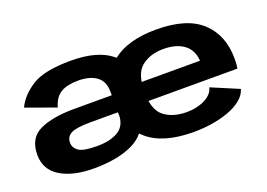

<svg xmlns="http://www.w3.org/2000/svg" viewBox="-90 -824 1470 1059"><g transform="rotate(-20 645.0 -294.5)"><path d="M305.5 7Q183.5 7 110 -38Q36.5 -83 36.5 -170Q36.5 -268.5 112.2 -303.8Q188 -339 313.5 -339H535V-358.5Q535 -421 495.2 -449.8Q455.5 -478.5 388.5 -478.5Q323.5 -478.5 285.8 -456.2Q248 -434 232 -377L57 -440.5Q86 -503 157.8 -549.2Q229.5 -595.5 387 -595.5Q542.5 -595.5 622 -531.5Q627 -528 631 -524Q721.5 -596 888 -596Q1067.5 -596 1154.2 -515.8Q1241 -435.5 1241 -295Q1241 -262.5 1236.5 -240H714.5Q725 -177.5 761 -149.5Q811.5 -110 893 -110Q931 -110 965.8 -120Q1000.5 -130 1024.8 -149.2Q1049 -168.5 1055.5 -196L1216.5 -128Q1206 -94 1174.8 -68.8Q1143.5 -43.5 1098 -26.8Q1052.5 -10 999.5 -1.8Q946.5 6.5 892.5 6.5Q713.5 6.5 623.5 -71Q613 -80 604 -89.5Q580 -58.5 539.5 -38Q450 7 305.5 7ZM715 -351.5H1057.5Q1053 -414 1012 -446Q966.5 -481.5 888.5 -481.5Q811 -481.5 761 -441.5Q725.5 -413.5 715 -351.5ZM535 -209.5V-239H374Q292 -239 260.5 -223.2Q229 -207.5 229 -171.5Q229 -141.5 256.2 -122.2Q283.5 -103 363.5 -103Q444.5 -103 490.5 -132.5Q529 -157 535 -209.5Z"/></g></svg>

Font: Anybody ExtraExpanded Regular
Style: Bold
Weight: 700
Width: 8
Designer: Tyler Finck
Foundry: Etcetera Type Company
Version: Version 1.010; ttfautohint (v1.8.3) -l 8 -r 50 -G 200 -x 14 